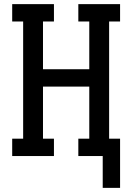

<svg xmlns="http://www.w3.org/2000/svg" viewBox="-20 -755 640 929"><path d="M477 154V0H359V-84H412V-336H188V-84H241V0H39V-84H92V-651H39V-735H241V-651H188V-420H412V-651H359V-735H561V-651H508V-84H561V154Z"/></svg>

Font: Iosevka HT Medium Extended
Style: Regular
Weight: 500
Width: 7
Monospace: yes
Designer: Belleve Invis
Foundry: Belleve Invis
Version: Version 32.3.0; ttfautohint (v1.8.4)